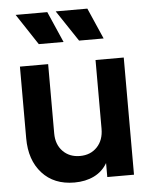

<svg xmlns="http://www.w3.org/2000/svg" viewBox="-55 -830 703 888"><g transform="rotate(-5 296.5 -386.0)"><path d="M50 -211V-544H181V-222Q181 -171 211.5 -139.5Q242 -108 291 -108Q340 -108 370.5 -140Q401 -172 401 -225V-544H532V0H408V-65Q386 -27 346.5 -7.5Q307 12 255 12Q160 12 105 -49Q50 -110 50 -211ZM237 -784H384L447 -640H333ZM198 -784 261 -640H146L51 -784Z"/></g></svg>

Font: Evergrow Sans
Style: Bold
Weight: 700
Foundry: 10Web
Version: Version 1.000